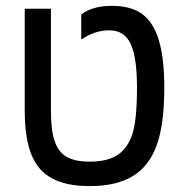

<svg xmlns="http://www.w3.org/2000/svg" viewBox="-20 -629 640 659"><path d="M287.1 9.8Q168.5 9.8 116.7 -50Q64.9 -109.9 64.9 -246.1V-599.1H154.8V-249Q154.8 -182.1 167.5 -144.8Q180.2 -107.4 208.5 -90.8Q236.8 -74.2 288.1 -74.2Q349.6 -74.2 384.3 -97.7Q418.9 -121.1 434.6 -169.9Q450.2 -218.8 450.2 -329.1Q450.2 -430.7 428.7 -477.8Q407.2 -524.9 355 -524.9Q305.2 -524.9 258.8 -493.2V-579.1Q296.9 -608.9 363.8 -608.9Q430.7 -608.9 469 -580.1Q507.3 -551.3 525.6 -489.5Q543.9 -427.7 543.9 -329.1Q543.9 -202.6 518.1 -130.9Q492.2 -59.1 436 -24.7Q379.9 9.8 287.1 9.8Z"/></svg>

Font: Courier New
Style: Regular
Weight: 400
Designer: Steve Matteson
Foundry: Ascender Corporation
Version: Version 2.00.3